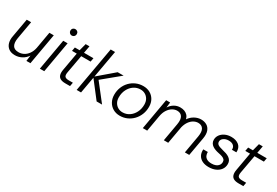

<svg xmlns="http://www.w3.org/2000/svg" viewBox="53 -1683 3830 2657"><g transform="rotate(30 1968.5 -354.0)"><path d="M204 12Q141 12 102.5 -17Q64 -46 51 -94.5Q38 -143 50 -203L102 -496H172L122 -211Q109 -135 133.5 -92Q158 -49 227 -49Q271 -49 309.5 -69.5Q348 -90 376.5 -130Q405 -170 417 -228L464 -496H534L447 0H383L395 -92Q363 -43 312 -15.5Q261 12 204 12Z M598 0 685 -496H755L668 0ZM751 -617Q730 -617 715 -632Q700 -647 700 -669Q700 -692 715 -706Q730 -720 751 -720Q772 -720 787 -706Q802 -692 802 -669Q802 -647 787 -632Q772 -617 751 -617Z M1005 0Q954 0 924.5 -16Q895 -32 885.5 -65Q876 -98 885 -148L936 -436H860L871 -496H947L977 -611H1038L1017 -496H1168L1157 -436H1007L955 -148Q946 -97 963 -78.5Q980 -60 1027 -60H1091L1080 0Z M1505 0 1294 -273 1555 -496H1650L1344 -244L1351 -308L1592 0ZM1186 0 1314 -720H1384L1256 0Z M1879 12Q1818 12 1770.5 -15.5Q1723 -43 1696 -92Q1669 -141 1669 -203Q1669 -269 1691.5 -324.5Q1714 -380 1754 -421Q1794 -462 1847 -485Q1900 -508 1961 -508Q2023 -508 2070 -481.5Q2117 -455 2144 -407.5Q2171 -360 2171 -297Q2171 -231 2148.5 -175Q2126 -119 2086 -77Q2046 -35 1993 -11.5Q1940 12 1879 12ZM1888 -48Q1948 -48 1995.5 -80Q2043 -112 2071 -167Q2099 -222 2099 -291Q2099 -341 2078.5 -376Q2058 -411 2025 -429.5Q1992 -448 1952 -448Q1893 -448 1845.5 -416Q1798 -384 1770 -329Q1742 -274 1742 -205Q1742 -155 1762.5 -120Q1783 -85 1816 -66.5Q1849 -48 1888 -48Z M2243 0 2330 -496H2393L2384 -410Q2413 -457 2457 -482.5Q2501 -508 2551 -508Q2588 -508 2618 -497Q2648 -486 2669.5 -463Q2691 -440 2700 -404Q2732 -453 2782.5 -480.5Q2833 -508 2885 -508Q2937 -508 2976 -485Q3015 -462 3032.5 -414.5Q3050 -367 3037 -293L2985 0H2915L2965 -285Q2979 -367 2953.5 -407Q2928 -447 2872 -447Q2836 -447 2801 -427.5Q2766 -408 2739 -370Q2712 -332 2698 -277L2649 0H2579L2629 -285Q2643 -367 2617.5 -407Q2592 -447 2536 -447Q2498 -447 2461 -425Q2424 -403 2396.5 -361Q2369 -319 2358 -257L2313 0Z M3300 12Q3240 12 3197 -9Q3154 -30 3132.5 -69.5Q3111 -109 3115 -164H3187Q3186 -134 3197 -108Q3208 -82 3236 -66Q3264 -50 3311 -50Q3349 -50 3377 -61.5Q3405 -73 3421 -95Q3437 -117 3437 -147Q3437 -171 3423 -186Q3409 -201 3383.5 -210Q3358 -219 3322 -226Q3296 -231 3269.5 -240.5Q3243 -250 3221.5 -264.5Q3200 -279 3187 -301Q3174 -323 3174 -353Q3174 -396 3199 -431Q3224 -466 3268 -487Q3312 -508 3368 -508Q3444 -508 3490.5 -469.5Q3537 -431 3532 -357H3461Q3464 -398 3437.5 -422Q3411 -446 3361 -446Q3312 -446 3280 -422.5Q3248 -399 3248 -365Q3248 -343 3261 -329Q3274 -315 3298.5 -306Q3323 -297 3356 -289Q3385 -283 3413 -273Q3441 -263 3463 -248Q3485 -233 3498 -211Q3511 -189 3511 -157Q3511 -106 3483.5 -68Q3456 -30 3408.5 -9Q3361 12 3300 12Z M3774 0Q3723 0 3693.5 -16Q3664 -32 3654.5 -65Q3645 -98 3654 -148L3705 -436H3629L3640 -496H3716L3746 -611H3807L3786 -496H3937L3926 -436H3776L3724 -148Q3715 -97 3732 -78.5Q3749 -60 3796 -60H3860L3849 0Z"/></g></svg>

Font: DM Sans 24pt Light
Style: Italic
Weight: 300
Italic angle: -10°
Designer: Colophon Foundry, Jonny Pinhorn
Foundry: Colophon Foundry
Version: Version 4.004;gftools[0.9.30]